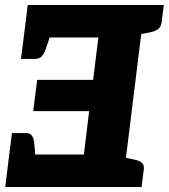

<svg xmlns="http://www.w3.org/2000/svg" viewBox="-20 -749 676 769"><path d="M470 0H1L17 -130H316L337 -304H113L129 -429H353L374 -599H75L91 -729H560ZM123 -108 17 -130 28 -216H84Q101 -216 108 -205.5Q115 -195 117 -177ZM186 -621 163 -552Q157 -534 147 -523.5Q137 -513 120 -513H64L75 -599L186 -621ZM539 -729H636L627 -658Q625 -641 613.5 -632.5Q602 -624 583 -620L538 -611ZM547 0H450L479 -118L522 -109Q539 -105 548.5 -96.5Q558 -88 556 -71Z"/></svg>

Font: Aleo Black
Style: Italic
Weight: 900
Italic angle: -7°
Designer: Alessio Laiso
Foundry: Alessio Laiso
Version: Version 2.001;gftools[0.9.29]